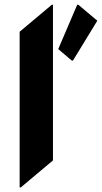

<svg xmlns="http://www.w3.org/2000/svg" viewBox="-20 -777 434 816"><path d="M308.1 -756.8H313L393.6 -689L290 -519.5H285.2L227.5 -568.4ZM63.5 19.5V-642.1L200.2 -756.8H205.1V-95.2L68.4 19.5Z"/></svg>

Font: Gothica
Style: Bold
Weight: 700
Designer: Wojciech Kalinowski "wmk69" (wmk69@o2.pl)
Foundry: Wojciech Kalinowski "wmk69" (wmk69@o2.pl)
Version: Version 2.1.0; 2021-05-14